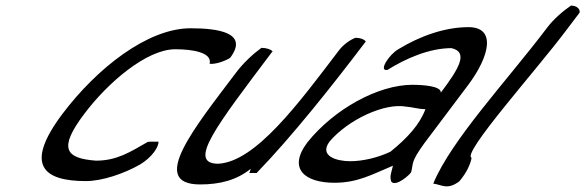

<svg xmlns="http://www.w3.org/2000/svg" viewBox="-20 -642 2091 686"><path d="M203 -235C64 -50 137 5 287 5C344 5 422 -21 480 -54C525 -81 548 -119 546 -136C530 -135 524 -137 508 -135C445 -99 398 -68 323 -68C213 -76 188 -112 281 -235C365 -347 504 -466 606 -466C670 -466 739 -454 729 -414C751 -412 782 -423 802 -435C871 -526 757 -541 661 -541C507 -541 326 -398 203 -235Z M823 -382C675 -186 509 17 695 17C765 17 825 2 876 -39L871 -24H897C1024 -155 1172 -342 1287 -494C1280 -502 1267 -507 1250 -507C1231 -500 1206 -482 1191 -462C1048 -274 893 -63 759 -57C648 -58 753 -192 954 -459C946 -466 932 -471 914 -471C885 -450 849 -417 823 -382Z M1078 -133C1006 -37 1072 11 1175 11C1257 11 1308 -18 1384 -50C1379 -27 1371 -13 1378 7C1394 27 1445 -18 1449 -27C1458 -60 1446 -61 1496 -130L1651 -336C1731 -442 1753 -545 1654 -545C1569 -545 1480 -513 1403 -466C1370 -447 1331 -387 1364 -392C1431 -434 1515 -470 1593 -470C1655 -456 1620 -397 1555 -311C1557 -334 1494 -339 1453 -339C1332 -339 1174 -253 1078 -133ZM1158 -137C1225 -215 1354 -275 1431 -261C1456 -259 1475 -252 1500 -252C1480 -198 1437 -150 1375 -100C1331 -79 1277 -66 1231 -66C1184 -66 1118 -84 1158 -137Z M1934 -542C1796 -359 1592 -142 1528 14C1559 18 1578 38 1621 6C1649 -27 1661 -57 1665 -78C1628 -92 1896 -391 2001 -531L2051 -597C2053 -610 2041 -622 2020 -622C1992 -603 1957 -573 1934 -542Z"/></svg>

Font: Snowfall
Style: SuperObl
Weight: 400
Designer: Jasper
Foundry: Cannot Into Space Fonts
Version: Version 0.9